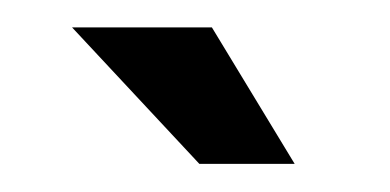

<svg xmlns="http://www.w3.org/2000/svg" viewBox="-20 -720 280 138"><path d="M123.3 -602.2H191.8L132.3 -700.3H31.8Z"/></svg>

Font: Anybody Thin Condensed
Style: Regular
Weight: 100
Width: 3
Version: Version 1.113;gftools[0.9.25]